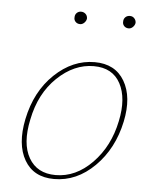

<svg xmlns="http://www.w3.org/2000/svg" viewBox="-46 -619 528 661"><g transform="rotate(5 218.0 -288.0)"><path d="M208 -536Q198 -536 192 -542.5Q186 -549 187 -558Q187 -567 193 -573Q199 -579 208 -579Q217 -579 223.5 -573Q230 -567 230 -557Q229 -549 222.5 -542.5Q216 -536 208 -536ZM376 -536Q366 -536 360 -542.5Q354 -549 355 -558Q355 -567 361 -573Q367 -579 377 -579Q386 -579 392 -572.5Q398 -566 398 -557Q397 -549 390.5 -542.5Q384 -536 376 -536ZM165 3Q94 3 62.5 -51.5Q31 -106 49 -194Q69 -291 131.5 -350.5Q194 -410 270 -410Q341 -410 373 -355.5Q405 -301 387 -215Q367 -120 305 -58.5Q243 3 165 3ZM169 -11Q239 -11 295.5 -69Q352 -127 370 -215Q387 -295 360 -345.5Q333 -396 268 -396Q200 -396 142 -340.5Q84 -285 66 -194Q48 -110 76.5 -60.5Q105 -11 169 -11Z"/></g></svg>

Font: EauTestInfant Thin
Style: Italic
Weight: 250
Italic angle: -12°
Designer: Christian Thalmann (Catharsis Fonts)
Version: Version 0.001;PS 000.001;hotconv 1.0.88;makeotf.lib2.5.64775